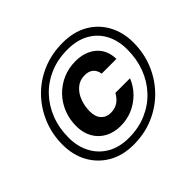

<svg xmlns="http://www.w3.org/2000/svg" viewBox="-165 -912 1121 1121"><g transform="rotate(-45 395.0 -351.5)"><path d="M351 6Q260 6 194 -32.5Q128 -71 92 -137Q56 -203 56 -288Q56 -376 88 -452.5Q120 -529 177 -587Q234 -645 310.5 -677Q387 -709 477 -709Q568 -709 633.5 -671.5Q699 -634 735 -568Q771 -502 771 -417Q771 -329 739 -252Q707 -175 650 -117Q593 -59 516.5 -26.5Q440 6 351 6ZM374 -125Q320 -125 278 -147.5Q236 -170 212.5 -211.5Q189 -253 189 -308Q189 -365 209 -414.5Q229 -464 265 -501Q301 -538 349 -559Q397 -580 454 -580Q532 -580 581.5 -538Q631 -496 633 -420H511Q507 -450 487.5 -467Q468 -484 434 -484Q393 -484 364 -459Q335 -434 320.5 -395Q306 -356 306 -314Q306 -268 328.5 -244Q351 -220 387 -220Q423 -220 448 -237.5Q473 -255 488 -284H609Q590 -236 554 -200Q518 -164 472 -144.5Q426 -125 374 -125ZM359 -42Q439 -42 505 -70.5Q571 -99 618.5 -149.5Q666 -200 691.5 -267.5Q717 -335 717 -414Q717 -487 688 -542.5Q659 -598 603.5 -629.5Q548 -661 469 -661Q389 -661 323 -633Q257 -605 209.5 -555Q162 -505 136 -438Q110 -371 110 -292Q110 -220 139.5 -163.5Q169 -107 224.5 -74.5Q280 -42 359 -42Z"/></g></svg>

Font: DM Sans 16pt ExtraBold
Style: Italic
Weight: 800
Italic angle: -10°
Version: Version 4.004;gftools[0.9.30]